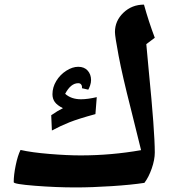

<svg xmlns="http://www.w3.org/2000/svg" viewBox="-20 -800 767 840"><path d="M311 20Q225.1 20 132.6 12.7Q40 5.4 40 -2.9Q40 -34.7 48.8 -77.1Q57.6 -119.6 69.8 -144Q118.7 -132.8 196.3 -126.5Q273.9 -120.1 333 -120.1Q466.3 -120.1 597.2 -143.1L552.2 -324.7Q515.1 -470.2 499 -555.7Q482.9 -641.1 482.9 -659.7Q482.9 -709 520 -744.4Q557.1 -779.8 609.9 -779.8Q630.4 -705.6 657.2 -634.8L620.1 -606.9L630.9 -489.7Q657.2 -224.6 657.2 -132.8Q657.2 -101.1 643.8 -62.7Q630.4 -24.4 611.8 0Q554.7 8.8 468.3 14.4Q381.8 20 311 20ZM338.4 -414.1 338.9 -418.9Q338.9 -425.8 334.7 -430.9Q330.6 -436 322.3 -436Q289.6 -436 265.1 -389.6Q291.5 -365.7 334.5 -365.7Q363.3 -365.7 403.3 -375L397.5 -300.8Q322.3 -280.3 283.7 -264.9Q245.1 -249.5 207 -229L204.1 -295.9Q232.9 -315.9 255.4 -326.7Q230 -339.4 219.7 -353.8Q209.5 -368.2 209.5 -387.7Q209.5 -418 226.1 -445.6Q242.7 -473.1 269.8 -490.5Q296.9 -507.8 322.3 -507.8Q348.6 -507.8 363.5 -491.2Q378.4 -474.6 378.4 -449.7Q378.4 -438.5 374.3 -426.3Q370.1 -414.1 366.2 -407.7Z"/></svg>

Font: Droid Arabic Naskh
Style: Bold
Weight: 700
Designer: Pascal Zoghbi
Foundry: Ascender Corporation
Version: Version 1.00